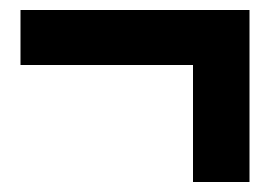

<svg xmlns="http://www.w3.org/2000/svg" viewBox="-20 -482 540 384"><path d="M366 -118V-352H21V-462H479V-118Z"/></svg>

Font: M PLUS Code Latin SemiBold
Style: Regular
Weight: 600
Designer: Coji Morishita
Foundry: UNDERFOREST DESIGN
Version: Version 1.002; ttfautohint (v1.8.3)